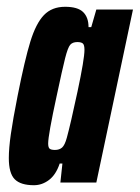

<svg xmlns="http://www.w3.org/2000/svg" viewBox="-20 -538 412 566"><path d="M6 -72Q6 -101 12 -143Q18 -185 32 -256Q53 -362 69.5 -415.5Q86 -469 109.5 -493.5Q133 -518 172 -518Q209 -518 225 -502.5Q241 -487 241 -458H249L264 -510H372L264 0H158L164 -56H156Q145 -23 124.5 -7.5Q104 8 80 8Q41 8 23.5 -9.5Q6 -27 6 -72ZM177 -132Q188 -172 208.5 -268Q229 -364 229 -391Q229 -406 224 -410Q219 -414 208 -414Q194 -414 187 -406Q180 -398 172 -366.5Q164 -335 147 -255Q122 -140 122 -115Q122 -103 126.5 -99.5Q131 -96 142 -96Q155 -96 163 -103Q171 -110 177 -132Z"/></svg>

Font: Saira Ultra Condensed ExtraBold
Style: Italic
Weight: 800
Width: 1
Italic angle: -12°
Designer: Hector Gatti with collaboration of the Omnibus-Type team
Foundry: Omnibus-Type
Version: Version 1.001; ttfautohint (v1.8)